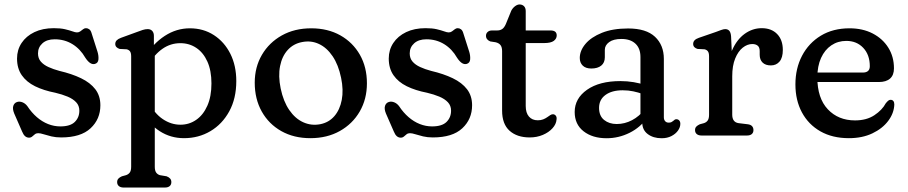

<svg xmlns="http://www.w3.org/2000/svg" viewBox="-20 -607 4065 860"><path d="M224.9 -431Q190.1 -431 170.2 -413.1Q150.2 -395.2 150.2 -367.8Q150.2 -345.7 162.9 -331.1Q175.5 -316.5 197.1 -306.7Q218.6 -296.8 245.9 -289.5Q301.7 -276.5 343 -256.6Q384.3 -236.7 407 -207.2Q429.6 -177.6 429.6 -135.4Q429.6 -73.4 385.7 -32.4Q341.8 8.6 253.8 8.6Q229.8 8.6 210.1 3.9Q190.3 -0.9 175.6 -5.6Q160.8 -10.4 151 -10.4Q142.1 -10.4 136 -5.4Q129.9 -0.4 124.1 4.6Q118.3 9.6 110 9.6Q100.2 9.6 92.5 3.1Q84.8 -3.5 79 -17.8L43.6 -98.8Q35.2 -119.5 39.6 -132.9Q44.1 -146.3 56.6 -150.2Q68.3 -153.8 81 -148.6Q93.7 -143.4 102.6 -131.4Q121.6 -102.6 145.1 -82.3Q168.6 -62 195.3 -51.4Q222 -40.8 250.2 -40.8Q294.9 -40.8 315.1 -60.9Q335.4 -80.9 335.4 -111.2Q335.4 -133.7 321.3 -148.8Q307.2 -164 282.8 -174.2Q258.3 -184.4 227.8 -191.6Q175.8 -201.7 137.2 -220.6Q98.7 -239.6 77.5 -270.1Q56.3 -300.7 56.3 -344.8Q56.3 -383.7 76.7 -414.5Q97.1 -445.3 134.2 -463.1Q171.3 -480.8 221 -480.8Q250.8 -480.8 271.1 -476.1Q291.3 -471.3 304.3 -466.6Q317.3 -461.8 324.8 -461.8Q333.2 -461.8 339.7 -466.6Q346.2 -471.3 352.3 -476.1Q358.3 -480.8 365.2 -480.8Q373.3 -480.8 380.2 -475.5Q387.1 -470.1 390.4 -457.8L417 -374.4Q422.2 -357 420.9 -340.8Q419.6 -324.5 404.8 -320.6Q394.1 -317.9 383.6 -324.9Q373 -332 362.2 -348.4Q339.7 -387.7 304.4 -409.3Q269 -431 224.9 -431Z M669.3 -446.6V-387.5L673.3 -375.7V139.6Q673.3 157.3 679.5 165.9Q685.6 174.5 696.3 177.6L726.1 182.6Q736.3 186.4 741.9 192.7Q747.5 199 747.5 208.6Q747.5 220.2 740 226.6Q732.4 233 718.5 233H533.7Q520.3 233 512.5 226.6Q504.7 220.2 504.7 208.6Q504.7 199 510.3 193Q515.9 187 526.1 182.6L544.5 177.6Q555.4 173.9 561.4 165.6Q567.5 157.3 567.5 139.6V-354.2Q567.5 -370.4 562.1 -377.3Q556.8 -384.2 546.9 -386.2L515.9 -387.8Q507 -390.6 501.6 -396.1Q496.3 -401.6 496.3 -410.2Q496.3 -419.6 502.6 -426.2Q509 -432.8 521.9 -437.6L593.3 -463.6Q607.8 -469.3 619.6 -473Q631.4 -476.6 641.5 -476.6Q654.5 -476.6 661.9 -468.5Q669.3 -460.4 669.3 -446.6ZM646.2 -318.7 628.5 -352.1Q665.8 -412.2 718 -446.2Q770.1 -480.2 830.4 -480.2Q891.1 -480.2 938.1 -449.7Q985.1 -419.2 1011.8 -366.1Q1038.4 -312.9 1038.4 -243.9Q1038.4 -166 1007 -108.5Q975.6 -51 922.6 -19.6Q869.5 11.9 804 11.9Q744.1 11.9 695.4 -19.5Q646.7 -51 619.4 -105L646.4 -149.1Q671.4 -99 708.9 -73.7Q746.3 -48.4 788.2 -48.4Q827.5 -48.4 858.9 -70.3Q890.4 -92.1 908.7 -133.4Q927.1 -174.7 927.1 -233.4Q927.1 -290.7 909 -331Q890.9 -371.3 859.4 -392.4Q828 -413.6 787.9 -413.6Q744.1 -413.6 708.2 -388.7Q672.3 -363.8 646.2 -318.7Z M1374 -480.2Q1448.1 -480.2 1504.3 -448.7Q1560.4 -417.1 1592 -361.7Q1623.5 -306.2 1623.5 -233.9Q1623.5 -163.3 1591.4 -107.7Q1559.2 -52.1 1502.1 -20.1Q1445 11.9 1370.2 11.9Q1296.3 11.9 1240.1 -19.7Q1184 -51.3 1152.5 -107.4Q1121 -163.5 1121 -236.7Q1121 -306.2 1153.1 -361.3Q1185.3 -416.3 1242.3 -448.3Q1299.3 -480.2 1374 -480.2ZM1414.2 -50.6Q1452.7 -58.1 1477.5 -86.6Q1502.3 -115.1 1510.8 -159.6Q1519.3 -204 1507.8 -258.6Q1495.8 -316.8 1469.8 -355.2Q1443.8 -393.7 1408.5 -410.1Q1373.3 -426.6 1333.1 -418.6Q1294.4 -411.3 1268.8 -383.2Q1243.2 -355.1 1234.5 -310.9Q1225.7 -266.7 1237.1 -211Q1249.4 -152.2 1275.9 -113.9Q1302.4 -75.5 1338.4 -59.3Q1374.3 -43.1 1414.2 -50.6Z M1889.9 -431Q1855.1 -431 1835.2 -413.1Q1815.2 -395.2 1815.2 -367.8Q1815.2 -345.7 1827.9 -331.1Q1840.5 -316.5 1862.1 -306.7Q1883.6 -296.8 1910.9 -289.5Q1966.7 -276.5 2008 -256.6Q2049.3 -236.7 2072 -207.2Q2094.6 -177.6 2094.6 -135.4Q2094.6 -73.4 2050.7 -32.4Q2006.8 8.6 1918.8 8.6Q1894.8 8.6 1875.1 3.9Q1855.3 -0.9 1840.6 -5.6Q1825.8 -10.4 1816 -10.4Q1807.1 -10.4 1801 -5.4Q1794.9 -0.4 1789.1 4.6Q1783.3 9.6 1775 9.6Q1765.2 9.6 1757.5 3.1Q1749.8 -3.5 1744 -17.8L1708.6 -98.8Q1700.2 -119.5 1704.6 -132.9Q1709.1 -146.3 1721.6 -150.2Q1733.3 -153.8 1746 -148.6Q1758.7 -143.4 1767.6 -131.4Q1786.6 -102.6 1810.1 -82.3Q1833.6 -62 1860.3 -51.4Q1887 -40.8 1915.2 -40.8Q1959.9 -40.8 1980.1 -60.9Q2000.4 -80.9 2000.4 -111.2Q2000.4 -133.7 1986.3 -148.8Q1972.2 -164 1947.8 -174.2Q1923.3 -184.4 1892.8 -191.6Q1840.8 -201.7 1802.2 -220.6Q1763.7 -239.6 1742.5 -270.1Q1721.3 -300.7 1721.3 -344.8Q1721.3 -383.7 1741.7 -414.5Q1762.1 -445.3 1799.2 -463.1Q1836.3 -480.8 1886 -480.8Q1915.8 -480.8 1936.1 -476.1Q1956.3 -471.3 1969.3 -466.6Q1982.3 -461.8 1989.8 -461.8Q1998.2 -461.8 2004.7 -466.6Q2011.2 -471.3 2017.3 -476.1Q2023.3 -480.8 2030.2 -480.8Q2038.3 -480.8 2045.2 -475.5Q2052.1 -470.1 2055.4 -457.8L2082 -374.4Q2087.2 -357 2085.9 -340.8Q2084.6 -324.5 2069.8 -320.6Q2059.1 -317.9 2048.6 -324.9Q2038 -332 2027.2 -348.4Q2004.7 -387.7 1969.4 -409.3Q1934 -431 1889.9 -431Z M2200 -417.7 2176.2 -421.4Q2167.3 -424.8 2162 -431.2Q2156.8 -437.7 2156.8 -446.9Q2156.8 -457 2164.2 -463.8Q2171.7 -470.6 2183.9 -470.6H2206.8Q2220.4 -470.6 2229.6 -477Q2238.8 -483.3 2245.7 -499.2L2270.2 -559.4Q2276.7 -571.5 2287.1 -579.3Q2297.4 -587 2307 -587Q2319.3 -587 2327.1 -579.3Q2334.8 -571.5 2334.8 -557.4V-132.2Q2334.8 -101.6 2349.2 -84.9Q2363.6 -68.2 2388.8 -68.2Q2402.6 -68.2 2412.9 -72.3Q2423.2 -76.4 2431 -82Q2438.7 -87.6 2445.1 -91.6Q2451.5 -95.6 2457.2 -95.2Q2464.6 -95 2469.6 -88.7Q2474.6 -82.3 2472.8 -71.2Q2471.3 -50.9 2454.8 -32.6Q2438.3 -14.2 2411.5 -2.8Q2384.7 8.6 2352.8 8.6Q2295.8 8.6 2262.4 -21.4Q2229 -51.3 2229 -111.8V-377.9Q2229 -395.9 2221.8 -405Q2214.7 -414.2 2200 -417.7ZM2285.2 -414.1V-470.6H2445.8Q2459.4 -470.6 2466.5 -465.2Q2473.6 -459.7 2473.6 -448.3Q2473.6 -433.6 2460.3 -423.8Q2447 -414.1 2417.2 -414.1Z M2856.7 -58.8V-77.2L2848.7 -88.8V-351.5Q2848.7 -390.6 2826.1 -411.5Q2803.6 -432.5 2763.6 -432.5Q2727.5 -432.5 2708.3 -418.3Q2689.1 -404.1 2689.1 -383.7V-350.3Q2689.1 -326.3 2673.1 -313.2Q2657.1 -300.1 2628.5 -300.1Q2603.7 -300.1 2590.3 -313Q2576.9 -326 2576.9 -347.3Q2576.9 -380 2602.3 -410.3Q2627.7 -440.6 2676.2 -460.1Q2724.7 -479.5 2793.6 -479.5Q2874.1 -479.5 2913.8 -442.3Q2953.5 -405 2953.5 -343.1V-81.6Q2953.5 -70.8 2959.3 -64.3Q2965 -57.7 2975.2 -57.7Q2982.7 -57.7 2987.3 -60Q2991.8 -62.2 2995.1 -65.1Q2998.5 -68.1 3001.7 -70.6Q3004.9 -73 3009.2 -73Q3017.3 -73 3022.3 -67.5Q3027.3 -62 3027.3 -52.4Q3027.3 -37 3016.8 -22.1Q3006.2 -7.2 2987.4 2.5Q2968.6 12.2 2943.5 12.2Q2906.1 12.2 2881.4 -6.4Q2856.7 -24.9 2856.7 -58.8ZM2554.1 -105.3Q2554.1 -166 2609.4 -204.9Q2664.8 -243.8 2758.8 -243.8Q2789.6 -243.8 2818.7 -238.9Q2847.7 -234 2868.9 -226L2859.3 -185.8Q2839.1 -193.1 2816.8 -197.8Q2794.5 -202.6 2769 -202.6Q2720.5 -202.6 2691.9 -181.6Q2663.3 -160.6 2663.3 -123.9Q2663.3 -87.9 2685.9 -69.7Q2708.5 -51.5 2742.3 -51.5Q2778.4 -51.5 2811 -68.7Q2843.6 -85.8 2867.3 -116.9L2879.7 -80.7Q2848.6 -36.2 2799.8 -12Q2751 12.2 2697.1 12.2Q2633.9 12.2 2594 -18.9Q2554.1 -50 2554.1 -105.3Z M3237.7 -264Q3237.7 -333.3 3259.1 -381.8Q3280.5 -430.3 3315.7 -455.6Q3350.8 -480.8 3391.8 -480.8Q3435.4 -480.8 3460.9 -454.6Q3486.4 -428.4 3486.4 -383.2Q3486.4 -348.8 3471.8 -331.4Q3457.1 -314 3432.8 -314Q3408.8 -314 3395.8 -326.7Q3382.8 -339.5 3382.8 -361.6V-378Q3382.8 -395.3 3373.7 -402.5Q3364.5 -409.8 3349.7 -409.8Q3327.4 -409.8 3306.8 -393.5Q3286.2 -377.2 3273 -344.9Q3259.8 -312.7 3259.8 -265.2ZM3254.6 -444.2 3259.8 -332.4V-93.4Q3259.8 -76.5 3267 -66.9Q3274.1 -57.3 3288.4 -55.4L3329.4 -50.4Q3342.4 -48.8 3348.6 -41.9Q3354.8 -35 3354.8 -24.4Q3354.8 -12.8 3347.3 -6.4Q3339.7 0 3325.8 0H3122.2Q3108.8 0 3101 -6.4Q3093.2 -12.8 3093.2 -24.4Q3093.2 -34 3098.8 -39.9Q3104.4 -45.8 3114.6 -50.4L3133 -55.4Q3143.9 -58.9 3149.9 -67.3Q3156 -75.7 3156 -93.4V-354.2Q3156 -370.4 3150.6 -377.3Q3145.3 -384.2 3135.4 -386.2L3104.4 -387.8Q3095.5 -390.4 3090.1 -396Q3084.8 -401.6 3084.8 -410.2Q3084.8 -419.6 3091.1 -426.4Q3097.5 -433.2 3110.4 -437.6L3185.8 -463.6Q3199.1 -468.5 3210.1 -472.6Q3221.1 -476.6 3228.4 -476.6Q3239.8 -476.6 3246.5 -469.2Q3253.2 -461.8 3254.6 -444.2Z M3984.2 -300.8Q3984.2 -270.6 3966.8 -255.1Q3949.4 -239.6 3916.6 -239.6H3604.2V-282H3844.4Q3876 -282 3876 -310.4Q3876 -361.4 3846.7 -392.6Q3817.4 -423.8 3770.8 -423.8Q3733 -423.8 3703.6 -403.9Q3674.2 -384 3657.6 -347.4Q3641 -310.8 3641 -260.4Q3641 -167 3688 -117.4Q3734.9 -67.7 3809.8 -67.7Q3861.3 -67.7 3896.4 -90.9Q3931.4 -114.1 3947.6 -144.5Q3954.3 -152.7 3959.2 -156.5Q3964 -160.3 3970 -159.9Q3977.2 -159.7 3981.5 -154.4Q3985.8 -149 3985.8 -138.7Q3984.3 -99.9 3958.5 -65.6Q3932.7 -31.2 3887.6 -9.7Q3842.4 11.9 3782.3 11.9Q3708.7 11.9 3654.9 -18.6Q3601.1 -49.2 3571.9 -103.6Q3542.8 -158 3542.8 -228.8Q3542.8 -300.5 3572.5 -357.3Q3602.3 -414.1 3656.7 -447.2Q3711.2 -480.2 3785.2 -480.2Q3844.2 -480.2 3889 -457Q3933.8 -433.7 3959 -393.3Q3984.2 -352.8 3984.2 -300.8Z"/></svg>

Font: Fraunces SuperSoft
Style: Regular
Weight: 900
Version: Version 1.000;[b76b70a41]